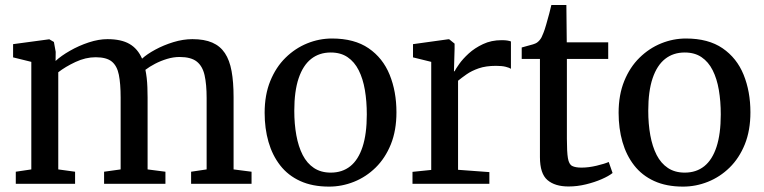

<svg xmlns="http://www.w3.org/2000/svg" viewBox="-20 -716 2976 748"><path d="M41.5 0V-47L102 -56V-475L31 -492.5V-544L172 -563L190 -552.5L197 -514L196.5 -478.5Q218 -498.5 252.5 -518.2Q287 -538 325.8 -550.8Q364.5 -563.5 398.5 -563.5Q452 -563.5 484.2 -545Q516.5 -526.5 533.5 -487.5Q552.5 -505 584.8 -522.5Q617 -540 655.2 -551.8Q693.5 -563.5 729.5 -563.5Q776 -563.5 807 -550Q838 -536.5 856.2 -509Q874.5 -481.5 882.2 -439Q890 -396.5 890 -337.5V-56L960 -47V0H724.5V-47L785 -56V-334Q785 -387.5 777 -423Q769 -458.5 746.5 -476.2Q724 -494 679.5 -494Q655.5 -494 630.8 -486.5Q606 -479 584 -467.5Q562 -456 546.5 -444Q549.5 -429.5 551.5 -412.5Q553.5 -395.5 554.2 -376.5Q555 -357.5 555 -336V-56L624.5 -47V0H385.5V-47L450 -56V-336Q450 -390 443 -424.8Q436 -459.5 415.5 -476.2Q395 -493 352.5 -493Q313.5 -493 274 -474.5Q234.5 -456 207 -434.5V-56L272.5 -47V0Z M1011 -276.5Q1011 -346.5 1033 -400.5Q1055 -454.5 1092.5 -491.2Q1130 -528 1176.8 -547Q1223.5 -566 1273.5 -566Q1360.5 -566 1416 -528Q1471.5 -490 1498 -424.8Q1524.5 -359.5 1524.5 -278.5Q1524.5 -208 1502.8 -154Q1481 -100 1443.5 -63.2Q1406 -26.5 1359 -7.8Q1312 11 1262 11Q1197 11 1149.5 -10.8Q1102 -32.5 1071.5 -71.8Q1041 -111 1026 -163.2Q1011 -215.5 1011 -276.5ZM1268.5 -43.5Q1313.5 -43.5 1344.8 -68.5Q1376 -93.5 1392.5 -144Q1409 -194.5 1409 -270Q1409 -321.5 1401.5 -365.5Q1394 -409.5 1377.5 -442.2Q1361 -475 1334.2 -493.2Q1307.5 -511.5 1268.5 -511.5Q1224 -511.5 1192.2 -486.5Q1160.5 -461.5 1143.5 -411.2Q1126.5 -361 1126.5 -284.5Q1126.5 -233 1134.5 -189Q1142.5 -145 1159.2 -112.2Q1176 -79.5 1203.2 -61.5Q1230.5 -43.5 1268.5 -43.5Z M1587 0V-46.5L1660 -54V-475L1589 -492.5V-544L1726 -563H1730L1751 -546V-526.5L1748.5 -438L1751 -438.5Q1755.5 -447.5 1769.2 -467Q1783 -486.5 1806.2 -507.8Q1829.5 -529 1861.8 -544.2Q1894 -559.5 1934.5 -559.5Q1948.5 -559.5 1957 -558Q1965.5 -556.5 1970.5 -554.5V-448Q1965 -452 1950.2 -455.8Q1935.5 -459.5 1912.5 -459.5Q1873 -459.5 1845 -449.8Q1817 -440 1797.8 -426.5Q1778.5 -413 1764.5 -401.5V-54.5L1886.5 -45.5V0Z M2195 10.5Q2142 10.5 2112.8 -14.5Q2083.5 -39.5 2083.5 -104V-486.5H2012.5V-531Q2022 -534 2034 -537Q2046 -540 2056.5 -543.2Q2067 -546.5 2072 -550Q2078 -554.5 2082.2 -559.5Q2086.5 -564.5 2090 -571.2Q2093.5 -578 2097 -587.5Q2102 -599.5 2108 -620.8Q2114 -642 2119.8 -663.2Q2125.5 -684.5 2128 -696.5H2186.5L2188 -551H2349.5V-486.5H2188.5V-175.5Q2188.5 -123.5 2192.5 -99.8Q2196.5 -76 2209 -69.5Q2221.5 -63 2245.5 -63Q2273 -63 2304.5 -70.5Q2336 -78 2351.5 -85L2366.5 -42Q2351.5 -30 2324 -18Q2296.5 -6 2262.8 2.2Q2229 10.5 2195 10.5Z M2390 -276.5Q2390 -346.5 2412 -400.5Q2434 -454.5 2471.5 -491.2Q2509 -528 2555.8 -547Q2602.5 -566 2652.5 -566Q2739.5 -566 2795 -528Q2850.5 -490 2877 -424.8Q2903.5 -359.5 2903.5 -278.5Q2903.5 -208 2881.8 -154Q2860 -100 2822.5 -63.2Q2785 -26.5 2738 -7.8Q2691 11 2641 11Q2576 11 2528.5 -10.8Q2481 -32.5 2450.5 -71.8Q2420 -111 2405 -163.2Q2390 -215.5 2390 -276.5ZM2647.5 -43.5Q2692.5 -43.5 2723.8 -68.5Q2755 -93.5 2771.5 -144Q2788 -194.5 2788 -270Q2788 -321.5 2780.5 -365.5Q2773 -409.5 2756.5 -442.2Q2740 -475 2713.2 -493.2Q2686.5 -511.5 2647.5 -511.5Q2603 -511.5 2571.2 -486.5Q2539.5 -461.5 2522.5 -411.2Q2505.5 -361 2505.5 -284.5Q2505.5 -233 2513.5 -189Q2521.5 -145 2538.2 -112.2Q2555 -79.5 2582.2 -61.5Q2609.5 -43.5 2647.5 -43.5Z"/></svg>

Font: Merriweather 28pt
Style: Regular
Weight: 400
Version: Version 2.100